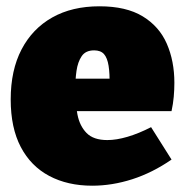

<svg xmlns="http://www.w3.org/2000/svg" viewBox="-20 -575 592 610"><path d="M273 15Q195 15 136.5 -16Q78 -47 46 -108Q14 -169 14 -259Q14 -352 48.5 -418Q83 -484 146 -519.5Q209 -555 296 -555Q381 -555 433.5 -523Q486 -491 510 -436Q534 -381 534 -312Q534 -290 532 -267.5Q530 -245 525 -222H179V-325H359L328 -303Q329 -341 325 -366Q321 -391 310.5 -403Q300 -415 279 -415Q252 -415 239.5 -396.5Q227 -378 223 -349.5Q219 -321 219 -290Q219 -248 226 -211.5Q233 -175 255 -152.5Q277 -130 321 -130Q350 -130 385.5 -140.5Q421 -151 460 -171L525 -68Q464 -26 400 -5.5Q336 15 273 15Z"/></svg>

Font: Bitter Thin Black
Style: Regular
Weight: 900
Version: Version 3.020